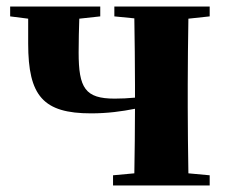

<svg xmlns="http://www.w3.org/2000/svg" viewBox="-20 -566 695 586"><path d="M620 -516V-546H329V-516L390 -510C391 -451 392 -364 392 -308V-268C371 -266 350 -265 330 -265C240 -265 220 -297 220 -406C220 -443 221 -478 222 -509L286 -516V-546H11V-516L66 -509V-433C66 -273 112 -220 258 -220C308 -220 352 -226 392 -234C392 -176 391 -93 390 -37L325 -31V0H620V-31L555 -37C554 -95 553 -182 553 -238V-308C553 -364 554 -451 555 -509Z"/></svg>

Font: Noto Serif CJK JP Black
Style: Regular
Weight: 900
Designer: Ryoko NISHIZUKA 西塚涼子 (kana & ideographs); Frank Grießhammer (Latin, Greek & Cyrillic); Wenlong ZHANG 张文龙 (bopomofo); San
Foundry: Adobe Systems Incorporated
Version: Version 1.001;PS 1.001;hotconv 16.6.54;makeotf.lib2.5.65590